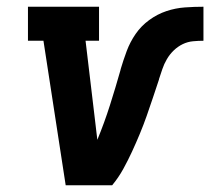

<svg xmlns="http://www.w3.org/2000/svg" viewBox="-20 -550 640 570"><path d="M175 0 109 -429H63V-530H274V-429H234L264 -177Q265 -166 266.5 -155.5Q268 -145 269 -135Q290 -186 306.5 -238Q323 -290 338 -343V-344Q346 -371 356 -398Q366 -425 382.5 -449Q399 -473 423 -490.5Q447 -508 474 -517Q501 -526 529 -528Q557 -530 584 -530V-429Q569 -429 553 -427.5Q537 -426 522.5 -419Q508 -412 496 -400.5Q484 -389 475.5 -374.5Q467 -360 462 -345Q457 -330 452 -315V-314Q443 -287 434 -260Q425 -233 415.5 -206Q406 -179 395 -152.5Q384 -126 372 -100Q360 -74 346 -48.5Q332 -23 313 0Z"/></svg>

Font: Iosevka Slab Extended Oblique
Style: Bold
Weight: 700
Width: 7
Italic angle: -9°
Monospace: yes
Designer: Belleve Invis
Foundry: Belleve Invis
Version: Version 11.1.1; ttfautohint (v1.8.3)